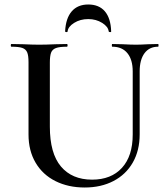

<svg xmlns="http://www.w3.org/2000/svg" viewBox="-20 -821 741 855"><path d="M480 -613Q478 -613 478 -619Q478 -625 480 -625L526 -624Q564 -622 586 -622Q604 -622 640 -624L684 -625Q686 -625 686 -619Q686 -613 684 -613Q645 -613 623.5 -584Q602 -555 602 -503V-223Q602 -151 571.5 -97.5Q541 -44 485.5 -15Q430 14 357 14Q284 14 227 -14.5Q170 -43 138.5 -96.5Q107 -150 107 -222V-544Q107 -574 101 -588Q95 -602 79.5 -607.5Q64 -613 31 -613Q28 -613 28 -619Q28 -625 31 -625L83 -624Q127 -622 154 -622Q184 -622 228 -624L278 -625Q281 -625 281 -619Q281 -613 278 -613Q245 -613 229 -607Q213 -601 207.5 -586.5Q202 -572 202 -542V-257Q202 -138 251.5 -79.5Q301 -21 390 -21Q475 -21 523 -73.5Q571 -126 571 -222V-503Q571 -555 547.5 -584Q524 -613 480 -613ZM270 -682Q273 -740 299.5 -770.5Q326 -801 373 -801Q421 -801 447 -770.5Q473 -740 475 -682Q476 -678 470.5 -678Q465 -678 464 -681Q462 -702 435 -719Q408 -736 373 -736Q337 -736 310 -719Q283 -702 281 -681Q281 -678 275.5 -678Q270 -678 270 -682Z"/></svg>

Font: Cormorant Garamond SemiBold
Style: Regular
Weight: 600
Designer: Christian Thalmann (Catharsis Fonts)
Foundry: Catharsis Fonts
Version: Version 4.000